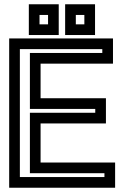

<svg xmlns="http://www.w3.org/2000/svg" viewBox="-20 -854 559 899"><path d="M519 0V-68V-93H494H170V-276H451H476V-301V-369V-394H451H170V-556H484H509V-581V-649V-674H484H48H23V-649V0V25H48H494H519V0ZM469 -25H73V-624H459V-606H145H120V-581V-369V-344H145H426V-326H145H120V-301V-68V-43H145H469V-25ZM255 -715V-809V-834H230H140H115V-809V-715V-690H140H230H255V-715ZM205 -740H165V-784H205V-740ZM425 -715V-809V-834H400H310H285V-809V-715V-690H310H400H425V-715ZM375 -740H335V-784H375V-740Z"/></svg>

Font: Gamestation DisplayOutline
Style: Regular
Weight: 400
Designer: Jonas Hecksher
Foundry: Jonas Hecksher, Playtypeª, e-types AS
Version: Version 1.003